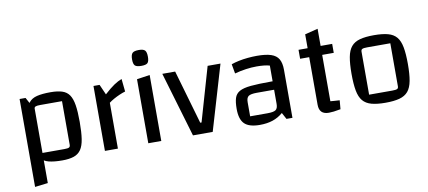

<svg xmlns="http://www.w3.org/2000/svg" viewBox="-77 -994 3249 1456"><g transform="rotate(-10 1548.0 -266.0)"><path d="M329 15Q265 15 224.5 4.5Q184 -6 162.5 -34Q141 -62 133 -114Q125 -166 125 -250Q125 -333 133 -384Q141 -435 162.5 -462.5Q184 -490 224.5 -500Q265 -510 329 -510Q384 -510 419 -498.5Q454 -487 473.5 -458.5Q493 -430 501 -379.5Q509 -329 509 -250Q509 -171 501 -119Q493 -67 473 -38Q453 -9 418 3Q383 15 329 15ZM190 -67H358Q385 -67 394.5 -72Q404 -77 404 -92V-428H236Q210 -428 200 -423.5Q190 -419 190 -408ZM90 177V-500H136L190 -400V165Z M706 -500 741 -421Q786 -462 818 -483.5Q850 -505 878 -515L888 -417Q867 -411 843 -400.5Q819 -390 797.5 -378Q776 -366 759 -353V0H659V-500Z M993 -493 1093 -508V0H993ZM1044 -587Q1007 -587 994.5 -599.5Q982 -612 982 -647Q982 -683 995 -696Q1008 -709 1044 -709Q1079 -709 1091.5 -696Q1104 -683 1104 -647Q1104 -612 1092 -599.5Q1080 -587 1044 -587Z M1189 -500H1288L1408 -85H1418L1538 -500H1637L1489 0H1337Z M1851 10Q1769 10 1733.5 -24.5Q1698 -59 1698 -140Q1698 -192 1708 -223.5Q1718 -255 1747.5 -271.5Q1777 -288 1835 -293.5Q1893 -299 1988 -299H2033V-234H1870Q1823 -234 1806 -222Q1789 -210 1789 -176V-67H1923Q1970 -67 1986.5 -79Q2003 -91 2003 -125V-420Q1966 -431 1902 -431Q1863 -431 1820 -425Q1777 -419 1733 -407L1720 -480Q1745 -489 1778 -496Q1811 -503 1848 -506.5Q1885 -510 1919 -510Q1987 -510 2027.5 -496.5Q2068 -483 2085.5 -452.5Q2103 -422 2103 -370V0H2057L2030 -50Q1994 -19 1950.5 -4.5Q1907 10 1851 10Z M2382 10Q2345 10 2326.5 -8.5Q2308 -27 2308 -65V-607L2408 -632V-74Q2422 -73 2438 -71.5Q2454 -70 2479 -69L2473 -1Q2442 5 2420 7.5Q2398 10 2382 10ZM2238 -431V-500H2497V-431Z M2819 10Q2754 10 2711.5 -1.5Q2669 -13 2645 -41.5Q2621 -70 2611.5 -121Q2602 -172 2602 -250Q2602 -328 2611.5 -379Q2621 -430 2645 -458.5Q2669 -487 2711.5 -498.5Q2754 -510 2819 -510Q2885 -510 2927.5 -498.5Q2970 -487 2993.5 -458.5Q3017 -430 3026.5 -379.5Q3036 -329 3036 -250Q3036 -172 3026.5 -121Q3017 -70 2993 -41.5Q2969 -13 2926.5 -1.5Q2884 10 2819 10ZM2706 -72H2884Q2913 -72 2922.5 -77Q2932 -82 2932 -97V-428H2754Q2726 -428 2716 -423Q2706 -418 2706 -403Z"/></g></svg>

Font: Changa
Style: Regular
Weight: 400
Designer: Eduardo Rodriguez Tunni
Foundry: Eduardo Rodriguez Tunni
Version: Version 3.003